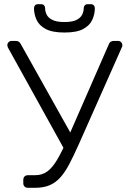

<svg xmlns="http://www.w3.org/2000/svg" viewBox="-20 -895 603 915"><path d="M113 0Q103 0 97 -6Q91 -12 91 -22V-37Q91 -48 97 -54Q103 -60 113 -60H147Q181 -60 205.5 -78Q230 -96 252.5 -134Q275 -172 301 -232L499 -685Q502 -693 508.5 -696.5Q515 -700 522 -700H543Q551 -700 557 -694Q563 -688 563 -680Q563 -676 562.5 -673.5Q562 -671 560 -668L354 -204Q331 -153 311 -114.5Q291 -76 268.5 -50.5Q246 -25 217 -12.5Q188 0 147 0ZM296 -166 18 -668Q15 -674 15 -680Q15 -688 21 -694Q27 -700 35 -700H56Q63 -700 69 -696.5Q75 -693 79 -685L332 -233ZM287 -740Q229 -740 197.5 -757Q166 -774 154 -801Q142 -828 142 -856Q142 -864 147 -869.5Q152 -875 161 -875H176Q185 -875 190 -869.5Q195 -864 195 -856Q195 -840 202.5 -825Q210 -810 230 -800Q250 -790 287 -790Q325 -790 344.5 -800Q364 -810 371.5 -825Q379 -840 379 -856Q379 -864 384 -869.5Q389 -875 398 -875H413Q422 -875 427 -869.5Q432 -864 432 -856Q432 -828 420 -801Q408 -774 377 -757Q346 -740 287 -740Z"/></svg>

Font: Rubik Light Light
Style: Regular
Weight: 300
Version: Version 2.101